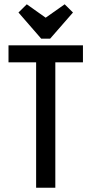

<svg xmlns="http://www.w3.org/2000/svg" viewBox="-20 -883 430 903"><path d="M370.1 -589.8H240.2V0H149.9V-589.8H20V-669.9H370.1ZM323.2 -824.2 215.8 -701.2H173.8L66.9 -824.2L106 -862.8L194.8 -799.8L284.2 -862.8Z"/></svg>

Font: Unica One
Style: Bold
Weight: 400
Designer: Eduardo Rodriguez Tunni
Foundry: Eduardo Rodriguez Tunni
Version: Version 1.001